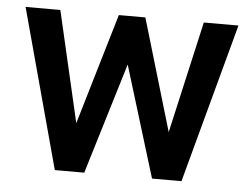

<svg xmlns="http://www.w3.org/2000/svg" viewBox="-43 -581 829 634"><g transform="rotate(5 371.0 -264.0)"><path d="M132.3 -528.3 217.3 -160.6 326.2 -528.3H414.1L523.9 -157.7L607.9 -528.3H722.7L580.1 0H482.4L369.6 -368.2L257.8 0H160.2L17.1 -528.3Z"/></g></svg>

Font: Vazirmatn RD FD Medium
Style: Regular
Weight: 500
Designer: Saber Rastikerdar
Foundry: Saber Rastikerdar
Version: Version 33.003